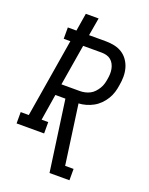

<svg xmlns="http://www.w3.org/2000/svg" viewBox="-197 -822 867 1114"><g transform="rotate(20 237.0 -265.0)"><path d="M252 205 191 -232H129L103 -70H144V0H-26V-70H24L104 -555H63V-625H116L134 -735H213L194 -625H297Q325 -625 351 -619.5Q377 -614 398.5 -600.5Q420 -587 435 -565.5Q450 -544 457 -519Q464 -494 464 -467Q464 -440 459 -413Q456 -390 449 -367.5Q442 -345 429.5 -324.5Q417 -304 399.5 -286.5Q382 -269 361 -257.5Q340 -246 317 -239.5Q294 -233 272 -232L323 135H375V205ZM141 -302H255Q270 -302 286 -305.5Q302 -309 316.5 -316.5Q331 -324 342.5 -336.5Q354 -349 362.5 -363Q371 -377 375.5 -392.5Q380 -408 382 -423Q385 -439 385.5 -455Q386 -471 383 -486Q380 -501 373 -514.5Q366 -528 354.5 -537.5Q343 -547 328 -551Q313 -555 297 -555H183Z"/></g></svg>

Font: Iosevka Curly Slab Oblique
Style: Regular
Weight: 400
Italic angle: -9°
Monospace: yes
Designer: Belleve Invis
Foundry: Belleve Invis
Version: Version 11.1.0; ttfautohint (v1.8.3)